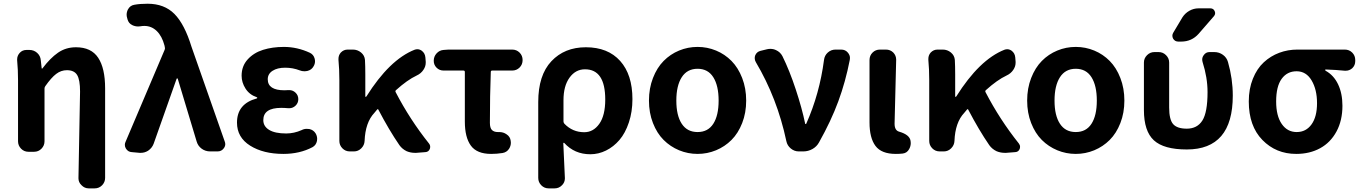

<svg xmlns="http://www.w3.org/2000/svg" viewBox="-20 -832 7479 1055"><path d="M557.6 145.5Q557.6 168.9 541 186Q524.4 203.1 500 203.1H467.8Q444.3 203.1 427.7 185.5Q411.1 169.9 411.1 147.5L419.9 -329.1Q419.9 -393.6 403.8 -419.9Q387.7 -446.3 347.7 -446.3Q315.4 -446.3 288.6 -425.8Q261.7 -405.3 229.5 -359.4Q224.6 -353.5 224.6 -345.7V-55.7Q224.6 -32.2 208 -15.1Q191.4 2 167 2H136.7Q112.3 2 95.7 -15.1Q79.1 -32.2 79.1 -55.7V-390.6Q79.1 -449.2 74.2 -501Q74.2 -503.9 74.2 -505.9Q74.2 -525.4 87.9 -541Q102.5 -557.6 126 -557.6H141.6Q166 -557.6 184.1 -541.5Q202.1 -525.4 204.1 -501L209 -457Q209 -455.1 210.9 -455.1Q212.9 -455.1 213.9 -457Q255.9 -512.7 298.8 -542.5Q341.8 -572.3 397.5 -572.3Q481.4 -572.3 519.5 -514.6Q557.6 -457 557.6 -346.7Z M824.2 -42Q815.4 -18.6 793.9 -3.9Q775.4 7.8 753.9 7.8Q750 7.8 747.1 7.8L704.1 3.9Q683.6 2.9 671.9 -15.6Q666 -25.4 666 -36.1Q666 -44.9 669.9 -52.7L884.8 -558.6Q887.7 -565.4 885.7 -572.3L883.8 -582Q870.1 -633.8 841.3 -661.6Q812.5 -689.5 773.4 -689.5Q761.7 -689.5 751 -687.5Q745.1 -686.5 739.3 -686.5Q721.7 -686.5 706.1 -694.3Q686.5 -704.1 680.7 -725.6L678.7 -733.4Q675.8 -742.2 675.8 -751Q675.8 -765.6 682.6 -779.3Q694.3 -801.8 717.8 -805.7Q748 -811.5 791 -811.5Q882.8 -811.5 938.5 -755.4Q994.1 -699.2 1032.2 -575.2L1214.8 -54.7Q1217.8 -46.9 1217.8 -40Q1217.8 -28.3 1210 -17.6Q1197.3 0 1175.8 0H1134.8Q1108.4 0 1087.9 -15.1Q1067.4 -30.3 1060.5 -54.7L957 -398.4Q956.1 -401.4 953.6 -401.4Q951.2 -401.4 950.2 -398.4Z M1537.1 13.7Q1426.8 13.7 1354.5 -31.7Q1282.2 -77.1 1282.2 -158.2Q1282.2 -261.7 1390.6 -291Q1393.6 -292 1393.6 -294.4Q1393.6 -296.9 1390.6 -297.9Q1350.6 -311.5 1329.1 -345.2Q1307.6 -378.9 1307.6 -416Q1307.6 -468.8 1340.8 -505.4Q1374 -542 1425.3 -558.1Q1476.6 -574.2 1540 -574.2Q1613.3 -574.2 1682.6 -542Q1703.1 -532.2 1709 -509.8Q1710.9 -502 1710.9 -495.1Q1710.9 -480.5 1703.1 -467.8Q1692.4 -448.2 1669.9 -442.4Q1660.2 -440.4 1652.3 -440.4Q1638.7 -440.4 1627 -445.3Q1588.9 -460 1546.9 -460Q1503.9 -460 1477.5 -442.9Q1451.2 -425.8 1451.2 -396.5Q1451.2 -335.9 1543 -335.9Q1552.7 -335.9 1565.4 -336.9Q1567.4 -336.9 1569.3 -336.9Q1588.9 -336.9 1603.5 -323.2Q1619.1 -308.6 1619.1 -287.1Q1619.1 -265.6 1603.5 -251Q1588.9 -237.3 1569.3 -237.3Q1567.4 -237.3 1565.4 -237.3Q1542 -239.3 1525.4 -239.3Q1426.8 -239.3 1426.8 -171.9Q1426.8 -137.7 1459 -118.2Q1491.2 -98.6 1552.7 -98.6Q1595.7 -98.6 1637.7 -117.2Q1650.4 -124 1665 -124Q1672.9 -124 1679.7 -123Q1702.1 -118.2 1713.9 -99.6Q1722.7 -85 1722.7 -69.3Q1722.7 -63.5 1721.7 -57.6Q1716.8 -34.2 1697.3 -23.4Q1627 13.7 1537.1 13.7Z M2336.9 -43.9Q2343.8 -35.2 2343.8 -25.4Q2343.8 -19.5 2341.8 -13.7Q2335 2.9 2317.4 3.9L2267.6 7.8Q2262.7 7.8 2258.8 7.8Q2236.3 7.8 2214.8 -1Q2190.4 -12.7 2174.8 -34.2Q2117.2 -118.2 2059.6 -228.5Q2056.6 -235.4 2051.8 -229.5L2037.1 -211.9Q1987.3 -159.2 1983.4 -57.6Q1982.4 -34.2 1965.3 -17.1Q1948.2 0 1924.8 0H1902.3Q1877.9 0 1861.3 -17.1Q1844.7 -34.2 1844.7 -57.6V-392.6Q1844.7 -452.1 1839.8 -502.9Q1839.8 -505.9 1839.8 -508.8Q1839.8 -528.3 1852.5 -543Q1868.2 -559.6 1890.6 -559.6H1918.9Q1944.3 -559.6 1963.9 -543.5Q1983.4 -527.3 1985.4 -502.9Q1987.3 -470.7 1987.3 -422.9V-301.8Q1987.3 -299.8 1989.3 -299.8Q1991.2 -299.8 1993.2 -301.8Q2120.1 -503.9 2257.8 -558.6Q2265.6 -561.5 2273.4 -561.5Q2285.2 -561.5 2296.9 -553.7Q2315.4 -540 2317.4 -516.6L2319.3 -493.2Q2319.3 -490.2 2319.3 -487.3Q2319.3 -466.8 2306.6 -448.2Q2293 -427.7 2269.5 -417Q2217.8 -392.6 2156.2 -336.9Q2150.4 -332 2154.3 -325.2Q2232.4 -174.8 2336.9 -43.9Z M2678.7 13.7Q2600.6 13.7 2567.4 -31.7Q2534.2 -77.1 2534.2 -164.1V-436.5Q2534.2 -444.3 2526.4 -444.3H2418Q2394.5 -444.3 2378.9 -460Q2363.3 -475.6 2363.3 -498Q2363.3 -521.5 2378.9 -538.6Q2394.5 -555.7 2417 -557.6L2445.3 -559.6H2793.9Q2818.4 -559.6 2835 -543Q2851.6 -526.4 2851.6 -502Q2851.6 -477.5 2835 -460.9Q2818.4 -444.3 2793.9 -444.3H2684.6Q2676.8 -444.3 2676.8 -436.5Q2671.9 -308.6 2671.9 -157.2Q2671.9 -128.9 2683.1 -117.7Q2694.3 -106.4 2715.8 -106.4Q2718.8 -106.4 2721.7 -106.4Q2722.7 -106.4 2723.6 -106.4Q2746.1 -106.4 2763.7 -93.8Q2783.2 -81.1 2786.1 -58.6Q2787.1 -52.7 2787.1 -47.9Q2787.1 -30.3 2777.3 -14.6Q2764.6 4.9 2741.2 8.8Q2710 13.7 2678.7 13.7Z M2995.1 203.1Q2970.7 203.1 2954.1 186Q2937.5 168.9 2937.5 145.5V-271.5Q2937.5 -418.9 3009.8 -495.6Q3082 -572.3 3199.2 -572.3Q3320.3 -572.3 3387.7 -497.1Q3455.1 -421.9 3455.1 -287.1Q3455.1 -217.8 3435.5 -159.2Q3416 -100.6 3383.8 -63Q3351.6 -25.4 3310.1 -4.9Q3268.6 15.6 3223.6 15.6Q3136.7 15.6 3080.1 -46.9Q3079.1 -47.9 3077.1 -47.4Q3075.2 -46.9 3075.2 -44.9Q3084 137.7 3084 147.5Q3084 169.9 3068.4 185.5Q3051.8 203.1 3027.3 203.1ZM3190.4 -105.5Q3240.2 -105.5 3272.9 -151.4Q3305.7 -197.3 3305.7 -285.2Q3305.7 -451.2 3194.3 -451.2Q3142.6 -451.2 3109.4 -405.3Q3076.2 -359.4 3076.2 -281.2V-165Q3076.2 -158.2 3081.1 -152.3Q3126 -105.5 3190.4 -105.5Z M3545.9 -279.3Q3545.9 -346.7 3567.9 -403.3Q3589.8 -460 3626.5 -497.1Q3663.1 -534.2 3711.4 -554.2Q3759.8 -574.2 3813 -574.2Q3866.2 -574.2 3914.6 -554.2Q3962.9 -534.2 3999.5 -497.1Q4036.1 -460 4058.1 -403.3Q4080.1 -346.7 4080.1 -279.3Q4080.1 -211.9 4058.1 -155.8Q4036.1 -99.6 3999.5 -63Q3962.9 -26.4 3914.6 -6.3Q3866.2 13.7 3813 13.7Q3759.8 13.7 3711.4 -6.3Q3663.1 -26.4 3626.5 -63Q3589.8 -99.6 3567.9 -155.8Q3545.9 -211.9 3545.9 -279.3ZM3928.7 -279.3Q3928.7 -361.3 3899.4 -407.7Q3870.1 -454.1 3813 -454.1Q3755.9 -454.1 3726.1 -407.7Q3696.3 -361.3 3696.3 -279.3Q3696.3 -197.3 3726.1 -151.9Q3755.9 -106.4 3813 -106.4Q3870.1 -106.4 3899.4 -151.9Q3928.7 -197.3 3928.7 -279.3Z M4480.5 -49.8Q4467.8 -26.4 4444.3 -13.2Q4420.9 0 4393.6 0H4369.1Q4344.7 0 4325.2 -16.1Q4305.7 -32.2 4300.8 -56.6Q4251 -292 4132.8 -491.2Q4127 -501 4127 -512.7Q4127 -520.5 4129.9 -528.3Q4138.7 -547.9 4159.2 -552.7L4195.3 -561.5Q4204.1 -563.5 4212.9 -563.5Q4229.5 -563.5 4244.1 -556.6Q4267.6 -545.9 4279.3 -523.4Q4318.4 -444.3 4352.5 -340.8Q4386.7 -237.3 4404.3 -152.3Q4404.3 -150.4 4406.7 -150.4Q4409.2 -150.4 4410.2 -152.3Q4483.4 -316.4 4507.8 -502.9Q4510.7 -527.3 4528.8 -543.5Q4546.9 -559.6 4571.3 -559.6H4601.6Q4625 -559.6 4638.7 -543Q4650.4 -529.3 4650.4 -513.7Q4650.4 -508.8 4649.4 -502.9Q4626 -382.8 4586.4 -275.4Q4546.9 -168 4480.5 -49.8Z M4902.3 13.7Q4823.2 13.7 4790.5 -30.3Q4757.8 -74.2 4757.8 -159.2V-502Q4757.8 -526.4 4774.4 -543Q4791 -559.6 4815.4 -559.6H4847.7Q4872.1 -559.6 4888.7 -543Q4904.3 -526.4 4904.3 -503.9L4895.5 -152.3Q4895.5 -115.2 4920.9 -108.4Q4978.5 -91.8 4983.4 -57.6Q4984.4 -51.8 4984.4 -45.9Q4984.4 -28.3 4975.6 -12.7Q4963.9 8.8 4940.4 11.7Q4923.8 13.7 4902.3 13.7Z M5578.1 -43.9Q5585 -35.2 5585 -25.4Q5585 -19.5 5583 -13.7Q5576.2 2.9 5558.6 3.9L5508.8 7.8Q5503.9 7.8 5500 7.8Q5477.5 7.8 5456.1 -1Q5431.6 -12.7 5416 -34.2Q5358.4 -118.2 5300.8 -228.5Q5297.9 -235.4 5293 -229.5L5278.3 -211.9Q5228.5 -159.2 5224.6 -57.6Q5223.6 -34.2 5206.5 -17.1Q5189.5 0 5166 0H5143.6Q5119.1 0 5102.5 -17.1Q5085.9 -34.2 5085.9 -57.6V-392.6Q5085.9 -452.1 5081.1 -502.9Q5081.1 -505.9 5081.1 -508.8Q5081.1 -528.3 5093.8 -543Q5109.4 -559.6 5131.8 -559.6H5160.2Q5185.5 -559.6 5205.1 -543.5Q5224.6 -527.3 5226.6 -502.9Q5228.5 -470.7 5228.5 -422.9V-301.8Q5228.5 -299.8 5230.5 -299.8Q5232.4 -299.8 5234.4 -301.8Q5361.3 -503.9 5499 -558.6Q5506.8 -561.5 5514.6 -561.5Q5526.4 -561.5 5538.1 -553.7Q5556.6 -540 5558.6 -516.6L5560.5 -493.2Q5560.5 -490.2 5560.5 -487.3Q5560.5 -466.8 5547.9 -448.2Q5534.2 -427.7 5510.7 -417Q5459 -392.6 5397.5 -336.9Q5391.6 -332 5395.5 -325.2Q5473.6 -174.8 5578.1 -43.9Z M5624 -279.3Q5624 -346.7 5646 -403.3Q5668 -460 5704.6 -497.1Q5741.2 -534.2 5789.6 -554.2Q5837.9 -574.2 5891.1 -574.2Q5944.3 -574.2 5992.7 -554.2Q6041 -534.2 6077.6 -497.1Q6114.3 -460 6136.2 -403.3Q6158.2 -346.7 6158.2 -279.3Q6158.2 -211.9 6136.2 -155.8Q6114.3 -99.6 6077.6 -63Q6041 -26.4 5992.7 -6.3Q5944.3 13.7 5891.1 13.7Q5837.9 13.7 5789.6 -6.3Q5741.2 -26.4 5704.6 -63Q5668 -99.6 5646 -155.8Q5624 -211.9 5624 -279.3ZM6006.8 -279.3Q6006.8 -361.3 5977.5 -407.7Q5948.2 -454.1 5891.1 -454.1Q5834 -454.1 5804.2 -407.7Q5774.4 -361.3 5774.4 -279.3Q5774.4 -197.3 5804.2 -151.9Q5834 -106.4 5891.1 -106.4Q5948.2 -106.4 5977.5 -151.9Q6006.8 -197.3 6006.8 -279.3Z M6630.9 -786.1Q6647.5 -786.1 6654.3 -771Q6661.1 -755.9 6650.4 -743.2L6566.4 -646.5Q6528.3 -603.5 6470.7 -603.5H6454.1Q6435.5 -603.5 6425.8 -620.1Q6421.9 -627.9 6421.9 -635.7Q6421.9 -644.5 6426.8 -652.3L6477.5 -737.3Q6492.2 -759.8 6515.6 -772.9Q6539.1 -786.1 6565.4 -786.1ZM6753.9 -306.6Q6753.9 -10.7 6501 -10.7Q6375 -10.7 6320.3 -61Q6265.6 -111.3 6265.6 -227.5V-488.3Q6265.6 -511.7 6282.7 -528.8Q6299.8 -545.9 6323.2 -545.9H6346.7Q6370.1 -545.9 6387.2 -528.8Q6404.3 -511.7 6404.3 -488.3V-241.2Q6404.3 -174.8 6426.3 -149.9Q6448.2 -125 6501 -125Q6558.6 -125 6586.9 -169.9Q6615.2 -214.8 6615.2 -326.2Q6615.2 -405.3 6587.9 -491.2Q6585.9 -499 6585.9 -504.9Q6585.9 -517.6 6593.8 -528.3Q6605.5 -545.9 6626 -545.9H6652.3Q6678.7 -545.9 6699.7 -530.8Q6720.7 -515.6 6727.5 -491.2Q6753.9 -399.4 6753.9 -306.6Z M7102.5 13.7Q6991.2 13.7 6916.5 -63Q6841.8 -139.6 6841.8 -274.4Q6841.8 -343.8 6864.3 -399.4Q6886.7 -455.1 6924.3 -489.7Q6961.9 -524.4 7009.3 -542Q7056.6 -559.6 7109.4 -559.6H7369.1Q7393.6 -559.6 7410.2 -543Q7426.8 -526.4 7426.8 -502V-496.1Q7426.8 -472.7 7410.2 -457Q7394.5 -443.4 7375 -443.4Q7372.1 -443.4 7369.1 -443.4Q7322.3 -448.2 7264.6 -450.2Q7261.7 -450.2 7261.7 -447.8Q7261.7 -445.3 7263.7 -443.4Q7308.6 -418.9 7332.5 -368.7Q7356.4 -318.4 7356.4 -251Q7356.4 -169.9 7323.7 -109.4Q7291 -48.8 7233.9 -17.6Q7176.8 13.7 7102.5 13.7ZM7104.5 -440.4Q7052.7 -440.4 7022.5 -398.9Q6992.2 -357.4 6992.2 -274.4Q6992.2 -195.3 7022.9 -150.9Q7053.7 -106.4 7105 -106.4Q7156.2 -106.4 7186.5 -148.4Q7216.8 -190.4 7216.8 -265.1Q7216.8 -339.8 7187 -390.1Q7157.2 -440.4 7104.5 -440.4Z"/></svg>

Font: Gen Jyuu Gothic P Bold
Style: Bold
Weight: 700
Designer: [Source Han Sans]
Ryoko NISHIZUKA  (kana & ideographs); Paul D. Hunt (Latin, Greek & Cyrillic); Wenlong ZHANG  (bopomofo
Version: Version 1.002.20150607